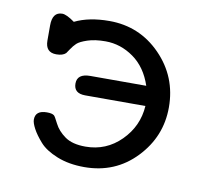

<svg xmlns="http://www.w3.org/2000/svg" viewBox="-58 -504 640 575"><g transform="rotate(10 262.5 -217.0)"><path d="M58 -349V-395Q58 -436 88 -436Q101 -436 126 -418Q169 -439 231 -439Q323 -439 387 -373.5Q451 -308 451 -215Q451 -126 388.5 -60.5Q326 5 232 5Q185 5 149 -9.5Q113 -24 95 -44.5Q77 -65 68 -82Q59 -99 59 -109Q59 -137 94 -137Q110 -137 116 -132Q119 -130 129.5 -109Q140 -88 162.5 -72Q185 -56 225 -56Q288 -56 332.5 -100.5Q377 -145 381 -207H198Q163 -207 163 -237Q163 -267 203 -267H373Q355 -321 315.5 -349Q276 -377 230 -377Q198 -377 175.5 -369.5Q153 -362 144.5 -354Q136 -346 128.5 -334.5Q121 -323 120 -322Q111 -313 91 -313Q58 -313 58 -349Z"/></g></svg>

Font: CMU Typewriter Text
Style: Regular
Weight: 500
Monospace: yes
Version: Version 0.7.0